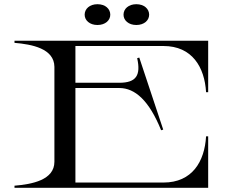

<svg xmlns="http://www.w3.org/2000/svg" viewBox="-20 -894 1114 914"><path d="M758 -675C895 -675 954 -574 961 -455H971V-700H49V-690C132 -683 238 -663 239 -576V-124C239 -37 133 -17 49 -10V0H971V-245H961C954 -125 895 -25 758 -25H339V-475H548C623 -475 690 -415 747 -274L757 -277L643 -620L633 -617C651 -536 629 -500 548 -500H339V-675ZM444 -775C481 -775 505 -797 505 -824C505 -852 481 -874 444 -874C407 -874 383 -852 383 -824C383 -797 407 -775 444 -775ZM629 -775C666 -775 690 -797 690 -824C690 -852 666 -874 629 -874C592 -874 568 -852 568 -824C568 -797 592 -775 629 -775Z"/></svg>

Font: Sprat Extended
Style: Regular
Weight: 400
Width: 9
Designer: Ethan Nakache
Foundry: Collletttivo
Version: Version 2.000;Glyphs 3.2 (3217)